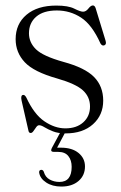

<svg xmlns="http://www.w3.org/2000/svg" viewBox="-20 -480 446 706"><path d="M220.5 -8Q261.5 -8 286.2 -30.2Q311 -52.5 311 -88.5Q311 -123.5 285.2 -147.5Q259.5 -171.5 190 -191.5Q104.5 -215.5 71 -251.2Q37.5 -287 37.5 -336Q37.5 -392 77.5 -425.8Q117.5 -459.5 187 -459.5Q231 -459.5 253.2 -448.2Q275.5 -437 285.5 -437Q296 -437 305 -448.5Q314 -460 321.5 -460Q328 -460 331.5 -450.5L368 -331Q372.5 -317 364 -313.5Q355.5 -310 349.5 -320Q318.5 -389 278.2 -415.2Q238 -441.5 189 -441.5Q139.5 -441.5 113 -418.5Q86.5 -395.5 86.5 -357.5Q86.5 -324 112.2 -298.8Q138 -273.5 213 -252.5Q292.5 -231 326 -196.8Q359.5 -162.5 359.5 -110Q359.5 -57 322 -23.2Q284.5 10.5 221.5 10.5Q193.5 10.5 174.8 3Q156 -4.5 143.8 -12Q131.5 -19.5 124 -19.5Q118 -19.5 113 -12.2Q108 -5 103 2Q98 9 93 9Q86 9 84.5 0L59.5 -109.5Q55.5 -128 63 -130.5Q70.5 -133.5 77 -121Q105.5 -59.5 143.5 -33.8Q181.5 -8 220.5 -8ZM207 -3H225L190 63Q196 63 204 63Q245 63 268.8 82.5Q292.5 102 292.5 132Q292.5 165 268.8 185.5Q245 206 205.5 206Q172.5 206 150 191.2Q127.5 176.5 124 155Q123 145.5 131 144.5Q138 144 141 151.5Q146.5 171.5 162.8 180.2Q179 189 198.5 189Q243.5 189 243.5 133.5Q243.5 109 231.2 93.8Q219 78.5 194 78.5H178Q163.5 78.5 170.5 64.5Z"/></svg>

Font: Fraunces 72pt S000 Light
Style: Regular
Weight: 300
Version: Version 1.000; ttfautohint (v1.8.3)